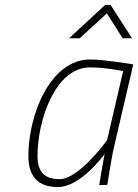

<svg xmlns="http://www.w3.org/2000/svg" viewBox="-20 -750 560 778"><path d="M345 -477C406 -477 479 -462 479 -462L414 -182C414 -182 300 -24 222 -24C156 -24 132 -58 132 -118C132 -265 205 -477 345 -477ZM215 8C308 8 404 -126 404 -126C399 -103 382 0 382 0L415 -1C415 -1 429 -99 444 -163L520 -489C520 -489 402 -509 345 -509C185 -509 95 -287 95 -118C95 -35 134 8 215 8ZM303 -595 413 -696 477 -595H515L428 -730H406L260 -595Z"/></svg>

Font: RazerF5 Thin
Style: Italic
Weight: 250
Foundry: Razer Inc.
Version: Version 2